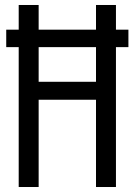

<svg xmlns="http://www.w3.org/2000/svg" viewBox="-20 -750 540 770"><path d="M5 -561V-631H495V-561ZM55 0V-730H135V-422H365V-730H445V0H365V-350H135V0Z"/></svg>

Font: M PLUS 1 Code
Style: Regular
Weight: 400
Designer: Coji Morishita
Foundry: UNDERFOREST DESIGN
Version: Version 1.005